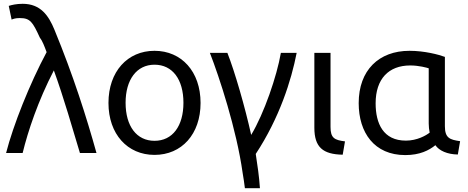

<svg xmlns="http://www.w3.org/2000/svg" viewBox="-20 -800 2457 1009"><path d="M263 -430C315 -287 362 -122 400 4H487C435 -183 365 -404 266 -644C236 -717 194 -780 99 -780C67 -780 41 -774 26 -769L41 -697C50 -701 63 -705 81 -705C82.3 -705 83.6 -705 84.9 -705C138.6 -705 151.9 -684.1 189 -603C203 -585 213 -558 225 -526C136 -360 49 -141 12 4H99C127 -111 180 -270 263 -430Z M944 -260C944 -138 887 -60 792 -60C698 -60 640 -137 640 -260C640 -381 698 -460 792 -460C887 -460 944 -382 944 -260ZM1034 -259C1034 -424 934 -533 792 -533C650 -533 550 -424 550 -259C550 -95 650 14 792 14C935 14 1034 -95 1034 -259Z M1300 -91C1268 -236 1214 -423 1175 -522H1083C1132 -397 1223 -120 1255 108C1260 137 1264 164 1267 189H1346C1341.6 124.6 1333.2 69.7 1324 9C1449 -181 1511 -378 1539 -522H1456C1435 -400 1368 -204 1300 -91Z M1793 -57C1738 -64 1717 -74 1717 -133V-522H1632V-129C1632 -26 1677 11 1781 13Z M2233 -151C2233 -134 2235 -118 2238 -103C2219 -88 2172 -61 2113 -61C1994 -61 1954 -151 1954 -257C1954 -385 2022 -456 2136 -456C2182 -456 2224 -444 2233 -441ZM2268 -37C2288 -8 2330 11 2386 12L2398 -58C2344 -66 2318 -74 2318 -137V-501C2286 -513 2211 -533 2132 -533C1971 -533 1865 -431 1865 -258C1865 -103 1947 15 2110 15C2186 15 2235 -10 2268 -37Z"/></svg>

Font: Repo
Style: Regular
Weight: 400
Designer: Stefan Peev
Foundry: Context Ltd
Version: Version 0.000